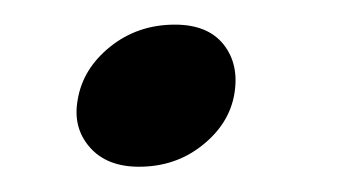

<svg xmlns="http://www.w3.org/2000/svg" viewBox="-20 -126 272 152"><path d="M90 6Q64.5 6 51 -9.5Q37.5 -25 41.5 -47Q45.5 -71.5 67.2 -89Q89 -106.5 118.5 -106.5Q144.5 -106.5 157 -90.8Q169.5 -75 165.5 -51.5Q161.5 -28 140.2 -11Q119 6 90 6Z"/></svg>

Font: Fraunces 9pt S100 Light
Style: Italic
Weight: 300
Italic angle: -16°
Version: Version 1.000; ttfautohint (v1.8.3)